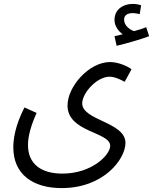

<svg xmlns="http://www.w3.org/2000/svg" viewBox="-20 -731 782 981"><path d="M576 -497C626 -509 697 -529 742 -546L727 -592C710 -585 689 -578 665 -572C643 -579 614 -600 614 -631C614 -652 630 -664 658 -664C671 -664 682 -661 694 -659L701 -704C687 -709 671 -711 658 -711C609 -711 565 -683 565 -629C565 -599 584 -572 607 -556C595 -553 583 -550 565 -546ZM48 22C48 159 147 230 295 230C510 230 621 82 621 -1C621 -108 400 -115 400 -203C400 -254 473 -339 540 -339C566 -339 595 -325 617 -313L652 -377C632 -393 584 -414 542 -414C436 -414 325 -290 325 -192C325 -54 543 -58 543 14C543 61 449 156 299 156C189 156 123 106 123 10C123 -37 139 -91 167 -154L105 -182C56 -87 48 -17 48 22Z"/></svg>

Font: Noto Sans Arabic UI XCn
Style: Regular
Weight: 400
Width: 2
Designer: Monotype Design Team, Nadine Chahine and Nizar Qandah
Foundry: Monotype Imaging Inc.
Version: Version 2.010